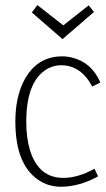

<svg xmlns="http://www.w3.org/2000/svg" viewBox="-20 -712 409 739"><path d="M357.4 -33.2 343.8 -62.5Q280.3 -27.3 223.6 -27.3Q128.9 -27.3 95.7 -132.8Q81.1 -180.7 81.1 -243.2Q81.1 -391.6 153.3 -441.4Q181.6 -460.9 216.8 -460.9Q292 -460 335 -378.9L366.2 -394.5Q333 -471.7 257.8 -490.2Q239.3 -495.1 219.7 -495.1Q120.1 -495.1 71.3 -399.4Q39.1 -335.9 39.1 -244.1Q39.1 -81.1 126 -20.5Q165 6.8 215.8 6.8Q287.1 5.9 357.4 -33.2ZM220.7 -561.5 341.8 -666 321.3 -691.4 223.6 -614.3 124 -692.4 102.5 -664.1Z"/></svg>

Font: Yaldevi Colombo ExtraLight
Style: Regular
Weight: 275
Designer: Sol Matas, Denzil Rajitha, Kosala Senevirathne and Pathum Egodawatta
Foundry: Mooniak
Version: Version 1.020 ; ttfautohint (v1.6)